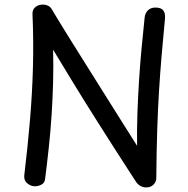

<svg xmlns="http://www.w3.org/2000/svg" viewBox="-20 -809 822 839"><path d="M177 -26Q175 -10 161.5 -2.5Q148 5 132 5Q115 5 99.5 -7.5Q84 -20 86 -42Q101 -167 111 -284.5Q121 -402 124 -516.5Q127 -631 122 -747Q121 -767 134.5 -778Q148 -789 167 -789Q180 -789 191 -783.5Q202 -778 209 -764Q216 -752 235.5 -720Q255 -688 284.5 -640.5Q314 -593 350 -536Q386 -479 425 -416.5Q464 -354 503.5 -291.5Q543 -229 579 -172Q578 -242 580.5 -313.5Q583 -385 587.5 -456Q592 -527 598.5 -596.5Q605 -666 612 -732Q614 -752 626.5 -764Q639 -776 659 -776Q684 -776 693.5 -763.5Q703 -751 701 -728Q693 -646 686.5 -569.5Q680 -493 675 -413.5Q670 -334 667 -241Q664 -148 663 -31Q663 -15 651 -2.5Q639 10 619 10Q605 10 593.5 3.5Q582 -3 574 -15Q522 -95 483 -156Q444 -217 412 -267.5Q380 -318 350 -366Q320 -414 287 -468.5Q254 -523 212 -592Q214 -519 212 -448Q210 -377 205.5 -307Q201 -237 193.5 -167Q186 -97 177 -26Z"/></svg>

Font: Playpen Sans Hebrew
Style: Regular
Weight: 400
Designer: Tom Grace, Laura Meseguer, Veronika Burian, José Scaglione
Foundry: TypeTogether
Version: Version 2.000